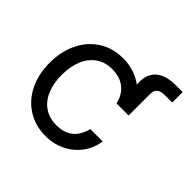

<svg xmlns="http://www.w3.org/2000/svg" viewBox="-159 -773 941 941"><g transform="rotate(45 311.5 -302.0)"><path d="M35.2 -256.8Q35.2 -335.4 65.2 -397Q95.2 -458.5 149.7 -492.9Q204.1 -527.3 274.4 -527.3Q332 -527.3 378.9 -504.2Q425.8 -481 455.3 -440.2Q484.9 -399.4 491.7 -347.7H407.7Q401.4 -378.4 384.3 -402.1Q367.2 -425.8 339.4 -439Q311.5 -452.1 274.4 -452.1Q226.6 -452.1 191.4 -428Q156.2 -403.8 137.7 -359.9Q119.1 -315.9 119.1 -256.8Q119.1 -198.2 137.7 -154.5Q156.2 -110.8 191.2 -87.2Q226.1 -63.5 274.4 -63.5Q312 -63.5 338.6 -76.2Q365.2 -88.9 381.6 -112.1Q397.9 -135.3 406.2 -168H491.7Q484.9 -117.2 455.1 -76.2Q425.3 -35.2 378.4 -11.7Q331.5 11.7 274.4 11.7Q204.1 11.7 149.7 -22.5Q95.2 -56.6 65.2 -117.7Q35.2 -178.7 35.2 -256.8ZM412.6 -495.1Q410.6 -534.2 426 -561.3Q441.4 -588.4 472.7 -602.3Q503.9 -616.2 549.3 -616.2H598.1V-543.9H549.3Q518.1 -543.9 504.9 -532.5Q491.7 -521 491.7 -495.1V-347.7H420.4Z"/></g></svg>

Font: Intratopia Thin
Style: Regular
Weight: 100
Designer: Rasmus Andersson
Foundry: rsms
Version: Version 3.000;Glyphs 3.2.3 (3260)